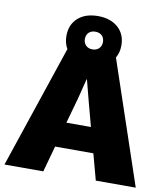

<svg xmlns="http://www.w3.org/2000/svg" viewBox="-94 -918 872 994"><g transform="rotate(10 342.0 -420.5)"><path d="M477 0 440 -137H239L201 0H-3L214 -645Q197 -674 197 -712Q197 -771 236 -806Q275 -841 341 -841Q407 -841 446.5 -806Q486 -771 486 -712Q486 -674 469 -646L687 0ZM341 -759Q320 -759 307 -746.5Q294 -734 294 -712Q294 -692 307 -679Q320 -666 341 -666Q363 -666 376 -679Q389 -692 389 -712Q389 -734 376 -746.5Q363 -759 341 -759ZM275 -269H404L369 -400L341 -508H339L312 -401Z"/></g></svg>

Font: Elaine Sans ExtraBold
Style: Regular
Weight: 800
Designer: Wei Huang
Foundry: Wei Huang
Version: Version 2.001;December 24, 2019;FontCreator 12.0.0.2547 64-b